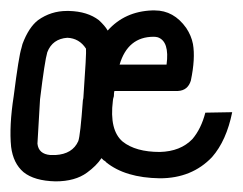

<svg xmlns="http://www.w3.org/2000/svg" viewBox="-21 -340 459 363"><path d="M106.4 -268.6Q78.1 -266.6 68.4 -241.2Q63.5 -224.6 54.7 -152.3L49.8 -68.4Q51.8 -48.8 74.2 -46.9Q79.1 -46.9 84 -46.9Q116.2 -48.8 127 -73.2Q130.9 -84 135.7 -150.4Q136.7 -154.3 136.7 -156.2Q142.6 -240.2 141.6 -248Q128.9 -267.6 106.4 -268.6ZM269.5 -270.5Q220.7 -270.5 205.1 -217.8H293.9Q299.8 -261.7 277.3 -269.5Q273.4 -270.5 269.5 -270.5ZM266.6 -320.3H271.5Q307.6 -320.3 331.1 -287.1Q340.8 -272.5 343.8 -256.8Q348.6 -229.5 339.8 -187.5Q334 -168.9 315.4 -168H195.3Q194.3 -165 194.3 -158.2Q192.4 -152.3 192.4 -149.4Q185.5 -93.8 210.9 -72.3Q235.4 -52.7 281.2 -52.7Q320.3 -53.7 342.8 -77.1Q359.4 -96.7 367.2 -127L418 -127.9Q407.2 -74.2 379.9 -43Q341.8 -2.9 281.2 -2.9Q215.8 -3.9 179.7 -33.2Q178.7 -35.2 174.8 -37.1Q171.9 -40 170.9 -41Q161.1 -26.4 143.6 -13.7Q121.1 2.9 84 2.9Q43.9 2 23.4 -14.6Q3.9 -31.2 0 -62.5Q-3.9 -101.6 4.9 -158.2Q14.6 -234.4 19.5 -249Q20.5 -253.9 21.5 -256.8Q33.2 -288.1 50.8 -301.8Q75.2 -319.3 105.5 -319.3H109.4Q144.5 -318.4 166 -301.8Q177.7 -291 182.6 -282.2Q214.8 -318.4 266.6 -320.3Z"/></svg>

Font: Bratas-flat
Style: flat
Weight: 400
Designer: MUHAMMAD YONI
Version: Version 001.000